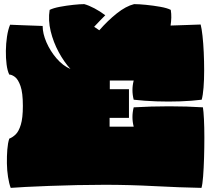

<svg xmlns="http://www.w3.org/2000/svg" viewBox="-20 -895 1020 932"><path d="M32 17Q24 -4 19 -36Q14 -68 13.5 -102.5Q13 -137 15.5 -169Q18 -201 25 -222Q41 -228 56 -242.5Q71 -257 81 -289.5Q91 -322 91 -381Q91 -445 79.5 -477.5Q68 -510 52.5 -521.5Q37 -533 25 -533Q16 -551 12 -582Q8 -613 8.5 -648.5Q9 -684 14 -717.5Q19 -751 29 -775Q47 -774 90.5 -772.5Q134 -771 187 -769Q187 -732 205.5 -689.5Q224 -647 254.5 -611.5Q285 -576 322 -560Q291 -594 265 -642Q239 -690 226 -743.5Q213 -797 221 -847Q239 -856 271 -862Q303 -868 336 -871.5Q369 -875 389 -875Q411 -869 438.5 -854.5Q466 -840 491 -821Q478 -808 464.5 -794Q451 -780 437 -765L462 -748Q503 -795 547 -830Q591 -865 631 -875Q654 -875 689 -871.5Q724 -868 758 -862Q792 -856 809 -847Q812 -828 811.5 -809.5Q811 -791 808 -771Q844 -772 882.5 -773.5Q921 -775 954 -776Q959 -757 963 -721Q967 -685 969 -641Q971 -597 971 -552Q971 -507 968 -469.5Q965 -432 959 -411Q912 -405 855 -403Q798 -401 739.5 -403Q681 -405 629 -411Q617 -458 629 -504H513V-462H606V-323H512V-280H629Q617 -327 629 -374Q713 -379 801 -379Q889 -379 965 -374Q968 -356 970 -316.5Q972 -277 972 -227.5Q972 -178 970.5 -128Q969 -78 966 -39Q963 0 958 17Q853 15 730 8.5Q607 2 489 2Q425 2 354.5 3.5Q284 5 218.5 7.5Q153 10 103.5 12.5Q54 15 32 17Z"/></svg>

Font: Oi
Style: Regular
Weight: 400
Designer: Kostas Bartsokas, Mohamad Dakak
Foundry: Foundry5
Version: Version 4.000